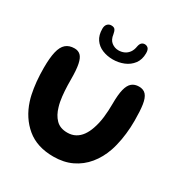

<svg xmlns="http://www.w3.org/2000/svg" viewBox="-190 -957 1064 1119"><g transform="rotate(30 342.0 -398.0)"><path d="M326.5 19Q216.5 19 147.2 -38.5Q78 -96 47.5 -190.5Q41.5 -209 37.2 -228.8Q33 -248.5 29.8 -269.2Q26.5 -290 24.5 -311.8Q22.5 -333.5 21.5 -356Q20.5 -378.5 20.5 -401.5Q20.5 -468.5 30.2 -510Q40 -551.5 62 -570.5Q84 -589.5 120 -589.5Q145 -589.5 160.8 -574.2Q176.5 -559 184 -522.5Q191.5 -486 191.5 -421Q191.5 -401.5 192 -382.5Q192.5 -363.5 193.8 -345.2Q195 -327 197 -309.8Q199 -292.5 202 -276.8Q205 -261 209.5 -246.5Q222.5 -199.5 250.5 -171Q278.5 -142.5 327 -142.5Q358 -142.5 381.5 -155.5Q405 -168.5 421.5 -191.8Q438 -215 448.5 -246Q455 -264.5 459.8 -285.2Q464.5 -306 467.2 -328.2Q470 -350.5 471.2 -373.8Q472.5 -397 472.5 -420Q472.5 -482 481.5 -517.8Q490.5 -553.5 509.2 -569Q528 -584.5 556.5 -584.5Q587.5 -584.5 604 -565.5Q620.5 -546.5 626.8 -505.8Q633 -465 633 -399.5Q633 -376.5 631.8 -354Q630.5 -331.5 628 -309.8Q625.5 -288 621.8 -267.2Q618 -246.5 613.2 -226.8Q608.5 -207 602 -188Q580.5 -125.5 542.2 -79Q504 -32.5 450.2 -6.8Q396.5 19 326.5 19ZM343.5 -644.5Q305.5 -644.5 273 -657.8Q240.5 -671 221.2 -698.8Q202 -726.5 202 -769.5Q202 -790 212.2 -801.2Q222.5 -812.5 238.5 -812.5Q257 -812.5 264 -802.5Q271 -792.5 274 -774Q278.5 -739 299.2 -723Q320 -707 345.5 -707Q366.5 -707 384 -715Q401.5 -723 413.5 -739.5Q425.5 -756 429.5 -781.5Q433 -799.5 441.5 -807.2Q450 -815 462 -815Q475.5 -815 485 -805.8Q494.5 -796.5 494.5 -772.5Q494.5 -730 472.8 -701.2Q451 -672.5 416.5 -658.5Q382 -644.5 343.5 -644.5Z"/></g></svg>

Font: Gluten Medium
Style: Regular
Weight: 500
Designer: Tyler Finck
Foundry: Etcetera Type Company
Version: Version 1.300